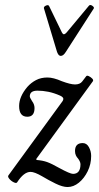

<svg xmlns="http://www.w3.org/2000/svg" viewBox="-20 -724 398 773"><path d="M252 29Q232 29 203.5 15Q175 1 150 -14Q119 -32 103 -32Q76 -32 49 10Q46 15 35.5 10Q25 5 17.5 -4Q10 -13 14 -18L232 -317Q235 -322 235 -326Q235 -333 222 -339Q197 -350 174.5 -354.5Q152 -359 131 -359Q100 -359 100 -336Q100 -331 109 -317Q119 -304 119 -289Q119 -254 90 -254Q57 -254 57 -297Q57 -335 90 -374Q105 -391 125 -401.5Q145 -412 171 -412Q195 -412 229 -397Q264 -384 282 -384Q302 -384 311 -396L327 -417Q330 -421 337.5 -417.5Q345 -414 351 -408Q357 -402 354 -397L126 -84L127 -80Q152 -78 170 -71.5Q188 -65 218 -48Q262 -24 274 -24Q304 -24 304 -63Q304 -68 301 -74.5Q298 -81 294 -86Q289 -91 285.5 -98.5Q282 -106 282 -116Q282 -148 313 -148Q329 -148 338 -131.5Q347 -115 347 -96Q347 -63 333 -34.5Q319 -6 297.5 11.5Q276 29 252 29ZM225 -499Q219 -499 215 -504.5Q211 -510 209 -517L157 -690Q155 -697 165 -701.5Q175 -706 178 -699L226 -600Q232 -586 237 -586Q243 -586 253 -599L338 -701Q343 -707 352 -700.5Q361 -694 357 -689L245 -515Q235 -499 225 -499Z"/></svg>

Font: Junicode Two Beta Condensed
Style: Italic
Weight: 400
Width: 3
Italic angle: -9°
Version: Version 1.053; ttfautohint (v1.8.4)